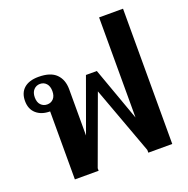

<svg xmlns="http://www.w3.org/2000/svg" viewBox="-132 -870 973 995"><g transform="rotate(-20 354.5 -373.0)"><path d="M114 -375Q67 -375 38.5 -400Q10 -425 10 -470Q10 -515 38 -539.5Q66 -564 118 -564Q184 -564 215 -533Q246 -502 246 -449V-194L353 -489H413L519 -194V-746H651V0H519V-15L382 -388L245 -14V0H114ZM161 -470Q161 -497 147.5 -512Q134 -527 113 -527Q92 -527 78 -512Q64 -497 64 -470Q64 -443 78 -428.5Q92 -414 113 -414Q134 -414 147.5 -428.5Q161 -443 161 -470Z"/></g></svg>

Font: Trirong SemiBold
Style: Regular
Weight: 600
Designer: Katatrad Team
Foundry: CadsonDemak
Version: Version 1.000